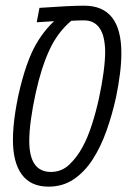

<svg xmlns="http://www.w3.org/2000/svg" viewBox="-20 -660 480 689"><path d="M154.3 9.8Q90.3 9.8 58.3 -33.7Q26.4 -77.1 26.4 -158.2Q26.4 -203.6 35.4 -261Q44.4 -318.4 59.8 -374Q75.2 -429.7 93.8 -470.7Q107.9 -502 127.9 -530.5Q147.9 -559.1 173.8 -584Q158.7 -583 142.8 -582Q127 -581.1 111.8 -580.1L121.6 -631.8Q231.9 -639.6 282.2 -639.6Q415.5 -639.6 415.5 -469.7Q415.5 -435.1 410.6 -396Q405.8 -356.9 396.5 -311.5Q382.8 -249 362.3 -191.2Q341.8 -133.3 312.7 -88.1Q283.7 -43 244.4 -16.6Q205.1 9.8 154.3 9.8ZM162.6 -43Q201.2 -43 229.2 -69.8Q257.3 -96.7 276.4 -132.8Q294.4 -165.5 309.3 -211.4Q324.2 -257.3 335 -306.6Q345.7 -356 351.6 -400.1Q357.4 -444.3 357.4 -474.6Q357.4 -498 352.5 -522Q347.7 -545.9 334.5 -563Q326.2 -573.7 313 -580.3Q299.8 -586.9 280.8 -586.9Q258.8 -586.9 235.8 -585.4Q186 -543.5 156.7 -479.2Q127.4 -415 107.9 -325.2Q97.2 -276.4 91.1 -231.9Q85 -187.5 85 -154.3Q85 -43 162.6 -43Z"/></svg>

Font: Open Sans Condensed Light
Style: Italic
Weight: 300
Width: 3
Italic angle: -12°
Designer: Monotype Design Team
Foundry: Monotype Imaging Inc.
Version: Version 3.000; ttfautohint (v1.8.4)